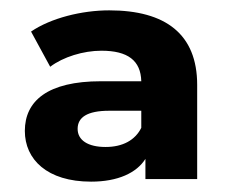

<svg xmlns="http://www.w3.org/2000/svg" viewBox="-20 -770 452 371"><path d="M191 -750C138 -750 78 -735 40 -709L77 -641C102 -660 141 -672 176 -672C227 -672 252 -653 253 -613H175C72 -613 28 -575 28 -517C28 -462 71 -419 156 -419C208 -419 244 -436 261 -463V-424H361V-606C361 -704 300 -750 191 -750ZM184 -486C150 -486 130 -499 130 -521C130 -543 148 -556 191 -556H253V-523C241 -499 217 -486 184 -486Z"/></svg>

Font: AWKNG-Font
Style: Bold
Weight: 700
Designer: Awakening Church
Foundry: Awakening Church
Version: Version 1.700;PS 001.700;hotconv 1.0.88;makeotf.lib2.5.64775